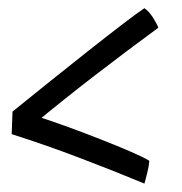

<svg xmlns="http://www.w3.org/2000/svg" viewBox="-20 -573 444 468"><path d="M332 -553Q343 -545.5 352.5 -530.8Q362 -516 366 -505.5Q285 -446 211 -389Q137 -332 59 -267.5L60.5 -292.5Q94.5 -282 137.5 -266.5Q180.5 -251 223.2 -234.2Q266 -217.5 298.8 -203.2Q331.5 -189 344 -181Q343.5 -170.5 339.2 -153Q335 -135.5 332 -125.5Q257.5 -156.5 174 -188.2Q90.5 -220 8.5 -246L10.5 -301Q53 -335.5 102 -374.8Q151 -414 197.5 -450.8Q244 -487.5 280 -515Q316 -542.5 332 -553Z"/></svg>

Font: Grandstander Thin Light
Style: Regular
Weight: 300
Version: Version 1.200